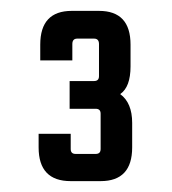

<svg xmlns="http://www.w3.org/2000/svg" viewBox="-20 -675 317 353"><path d="M201 -502Q223 -486 223 -449V-404Q223 -342 165 -342H110Q51 -342 51 -404V-429H110V-401Q110 -392 119 -392H156Q165 -392 165 -401V-466Q165 -475 156 -475H108V-526H153Q162 -526 162 -535V-594Q162 -604 153 -604H122Q113 -604 113 -594V-564H54V-593Q54 -655 112 -655H162Q220 -655 220 -593V-553Q220 -515 201 -502Z"/></svg>

Font: Squada One
Style: Regular
Weight: 400
Version: Version 1.001